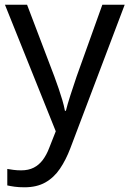

<svg xmlns="http://www.w3.org/2000/svg" viewBox="-20 -556 550 816"><path d="M1 -536H95L211 -231Q221 -204 229.5 -179Q238 -154 245 -130.5Q252 -107 256 -85H260Q266 -110 279 -150.5Q292 -191 306 -232L415 -536H510L279 74Q260 124 234.5 161.5Q209 199 172.5 219.5Q136 240 84 240Q60 240 42 237.5Q24 235 11 232V162Q22 164 37.5 166Q53 168 70 168Q101 168 123.5 156.5Q146 145 162 123.5Q178 102 189 73L217 2Z"/></svg>

Font: lsinhala25
Style: Book
Weight: 400
Designer: Jelle Bosma - Monotype Design Team
Foundry: Monotype Imaging Inc.
Version: Version 2.003